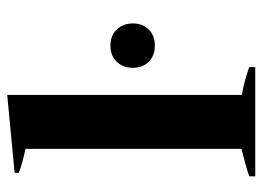

<svg xmlns="http://www.w3.org/2000/svg" viewBox="-120 -624 744 545"><g transform="rotate(-90 252.5 -352.0)"><path d="M24 -17Q53 -27 102 -39V-652Q61 -661 34 -671V-683L255 -704V-38Q292 -32 334 -17V0H24ZM332 -347Q332 -375 349 -393Q366 -411 395 -411Q424 -411 441 -393Q458 -375 458 -347Q458 -320 441 -302.5Q424 -285 395 -285Q366 -285 349 -302.5Q332 -320 332 -347Z"/></g></svg>

Font: Trirong Bold
Style: Regular
Weight: 700
Designer: Katatrad Team
Foundry: CadsonDemak
Version: Version 1.000